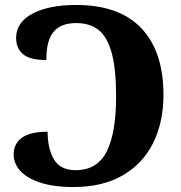

<svg xmlns="http://www.w3.org/2000/svg" viewBox="-20 -744 730 774"><path d="M35 -121Q35 -164 68 -188.5Q101 -213 172 -213Q172 -145 197.5 -101.5Q223 -58 285 -58Q372 -58 410 -133Q448 -208 448 -356Q448 -467 430 -531.5Q412 -596 377 -623.5Q342 -651 287 -651Q224 -651 195 -614.5Q166 -578 167 -502Q101 -502 73 -525.5Q45 -549 45 -591Q45 -654 111 -689Q177 -724 287 -724Q461 -724 550 -630Q639 -536 639 -361Q639 -252 597.5 -168Q556 -84 474.5 -37Q393 10 276 10Q195 10 140.5 -8.5Q86 -27 60.5 -56.5Q35 -86 35 -121Z"/></svg>

Font: Noto Serif ExtraBold
Style: Regular
Weight: 800
Designer: Monotype Design Team
Foundry: Monotype Imaging Inc.
Version: Version 1.001